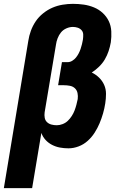

<svg xmlns="http://www.w3.org/2000/svg" viewBox="-35 -763 655 998"><path d="M-15 215 112 -550Q116 -577 125.5 -603Q135 -629 150.5 -652Q166 -675 189 -693.5Q212 -712 237.5 -723Q263 -734 290.5 -738.5Q318 -743 344 -743Q373 -743 400.5 -739Q428 -735 453.5 -724.5Q479 -714 499 -695.5Q519 -677 530.5 -653Q542 -629 543.5 -600Q545 -571 541 -543Q537 -520 529.5 -497.5Q522 -475 510 -454.5Q498 -434 480 -416.5Q462 -399 442 -386Q463 -376 480 -359.5Q497 -343 506.5 -321.5Q516 -300 516 -275Q516 -250 512 -225Q508 -199 500.5 -173Q493 -147 482.5 -122Q472 -97 457 -73.5Q442 -50 421 -31Q400 -12 373.5 -2Q347 8 321 8Q298 8 276.5 4Q255 0 235.5 -10Q216 -20 201.5 -36Q187 -52 180 -72L132 215ZM260 -112Q275 -112 290.5 -118Q306 -124 317.5 -135Q329 -146 338 -160Q347 -174 352.5 -188.5Q358 -203 362 -218Q366 -233 369 -248Q371 -264 368 -279Q365 -294 354.5 -304Q344 -314 328.5 -317Q313 -320 297 -320H267L287 -440H317Q329 -440 340.5 -447Q352 -454 360 -464Q368 -474 374 -485.5Q380 -497 384 -509Q388 -521 391 -533Q394 -545 396 -557Q398 -571 397.5 -584Q397 -597 389 -606Q381 -615 369 -619Q357 -623 344 -623Q327 -623 310 -615.5Q293 -608 282 -594.5Q271 -581 264.5 -564Q258 -547 256 -531L197 -179Q195 -164 197.5 -150.5Q200 -137 209.5 -128Q219 -119 232.5 -115.5Q246 -112 260 -112Z"/></svg>

Font: Iosevka Aile Heavy
Style: Italic
Weight: 900
Italic angle: -9°
Designer: Belleve Invis
Foundry: Belleve Invis
Version: Version 31.1.0; ttfautohint (v1.8.4)